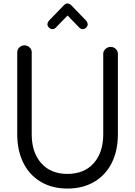

<svg xmlns="http://www.w3.org/2000/svg" viewBox="-20 -1075 784 1114"><path d="M579 -763Q579 -779 592 -791Q605 -803 622 -803Q639 -803 651.5 -791Q664 -779 664 -763V-296Q664 -202 629 -131Q594 -60 527.5 -20.5Q461 19 371 19Q282 19 216 -20.5Q150 -60 115 -131Q80 -202 80 -296V-772Q80 -788 92.5 -800Q105 -812 122 -812Q139 -812 151.5 -800Q164 -788 164 -772V-296Q164 -191 219 -128.5Q274 -66 371 -66Q469 -66 524 -128.5Q579 -191 579 -296ZM481 -954Q489 -942 489 -935Q489 -924 480 -915Q471 -906 460 -906Q449 -906 440 -915L372 -985L304 -915Q295 -906 284 -906Q273 -906 264 -915Q255 -924 255 -935Q255 -942 263 -954L349 -1043Q360 -1055 371 -1055Q383 -1055 395 -1043Z"/></svg>

Font: Tsukimi Rounded Medium
Style: Regular
Weight: 500
Designer: Takashi Funayama
Foundry: Takashi Funayama
Version: Version 1.032; ttfautohint (v1.8.3)